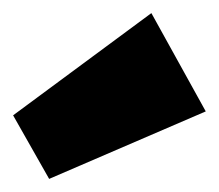

<svg xmlns="http://www.w3.org/2000/svg" viewBox="-20 -848 334 293"><path d="M294 -678 55 -575 0 -672 211 -828Z"/></svg>

Font: Pathway Extreme Condensed Black
Style: Regular
Weight: 900
Width: 3
Version: Version 1.001;gftools[0.9.26]